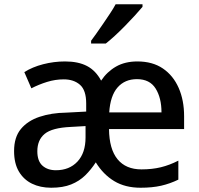

<svg xmlns="http://www.w3.org/2000/svg" viewBox="-20 -869 933 900"><path d="M220 11Q169 11 130 -8Q91 -27 68.5 -65Q46 -103 46 -161Q46 -226 78 -264.5Q110 -303 165.5 -321.5Q221 -340 290 -341L384 -346V-384Q384 -446 355 -471.5Q326 -497 279 -497Q239 -497 200.5 -485Q162 -473 127 -455L94 -531Q132 -555 182.5 -568Q233 -581 285 -581Q347 -581 388 -559.5Q429 -538 454 -491Q482 -533 524 -557Q566 -581 624 -581Q695 -581 743.5 -548Q792 -515 817.5 -457Q843 -399 843 -324V-264H491Q492 -170 531 -122.5Q570 -75 643 -75Q693 -75 734 -85Q775 -95 816 -116V-27Q777 -8 735.5 1.5Q694 11 639 11Q567 11 515.5 -20Q464 -51 429 -108Q407 -74 379.5 -47Q352 -20 313.5 -4.5Q275 11 220 11ZM242 -71Q305 -71 343 -111.5Q381 -152 381 -225V-278L311 -274Q224 -270 189.5 -241.5Q155 -213 155 -160Q155 -114 179 -92.5Q203 -71 242 -71ZM492 -342H737Q737 -410 709.5 -454Q682 -498 622 -498Q565 -498 531 -459Q497 -420 492 -342ZM407 -665V-678Q416 -690 431 -711Q446 -732 463 -757Q480 -782 496 -806Q512 -830 522 -849H648V-837Q634 -820 612.5 -796.5Q591 -773 566 -747.5Q541 -722 517.5 -700.5Q494 -679 476 -665Z"/></svg>

Font: Menbere
Style: Regular
Weight: 400
Designer: Aleme Tadesse
Foundry: Sorkin Type Co
Version: Version 1.000